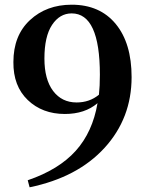

<svg xmlns="http://www.w3.org/2000/svg" viewBox="-20 -777 624 817"><path d="M306 -341Q361 -341 401 -374Q405 -410 405 -459Q405 -720 285 -720Q234 -720 201.5 -671Q169 -622 169 -528Q169 -439 206 -390Q243 -341 306 -341ZM106 20 98 -10Q230 -55 302 -135Q374 -215 395 -338Q341 -292 256 -292Q160 -292 98 -351.5Q36 -411 37 -513Q37 -626 107.5 -691.5Q178 -757 285 -757Q405 -757 472.5 -675Q540 -593 540 -449Q540 -274 425 -148Q310 -22 106 20Z"/></svg>

Font: Swei Spring CJKtc
Style: Bold
Weight: 700
Version: Version 1.021